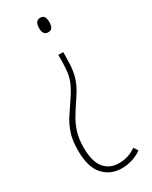

<svg xmlns="http://www.w3.org/2000/svg" viewBox="-192 -573 647 818"><g transform="rotate(-30 131.5 -164.0)"><path d="M178 -330Q178 -290 173.5 -261Q169 -232 157.5 -206.5Q146 -181 125 -150Q103 -118 86 -89.5Q69 -61 59.5 -29.5Q50 2 50 44Q50 111 76 143.5Q102 176 149 176Q195 176 233 149L246 170Q229 183 203 192Q177 201 148 201Q93 201 58 162.5Q23 124 23 42Q23 -7 34.5 -41.5Q46 -76 64.5 -104Q83 -132 102 -160Q126 -195 137 -220.5Q148 -246 151 -272Q154 -298 154 -331V-353H178ZM191 -494Q191 -479 186 -468.5Q181 -458 165 -458Q140 -458 140 -492Q140 -529 166 -529Q181 -529 186 -519Q191 -509 191 -494Z"/></g></svg>

Font: Noto Sans Gujarati UI ExtraCondensed Thin
Style: Regular
Weight: 100
Width: 2
Designer: Jelle Bosma - Monotype Design Team, Universal Thirst
Foundry: Monotype Imaging Inc.
Version: Version 2.106; ttfautohint (v1.8.4.7-5d5b)